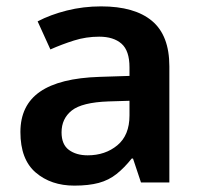

<svg xmlns="http://www.w3.org/2000/svg" viewBox="-20 -572 628 602"><path d="M297 -552Q402 -552 456.5 -506.5Q511 -461 511 -364V0H422L397 -75H393Q370 -46 345.5 -26.5Q321 -7 289.5 1.5Q258 10 213 10Q140 10 92 -31Q44 -72 44 -158Q44 -242 105.5 -284.5Q167 -327 292 -331L386 -334V-361Q386 -413 361 -435Q336 -457 291 -457Q250 -457 212 -445Q174 -433 138 -417L98 -505Q138 -526 189.5 -539Q241 -552 297 -552ZM320 -254Q237 -251 205 -225.5Q173 -200 173 -157Q173 -119 196 -102Q219 -85 255 -85Q310 -85 348 -116.5Q386 -148 386 -210V-256Z"/></svg>

Font: Noto Sans Cham SemiBold
Style: Regular
Weight: 600
Version: Version 2.002